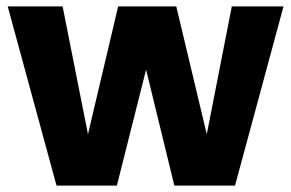

<svg xmlns="http://www.w3.org/2000/svg" viewBox="-20 -578 906 598"><path d="M4 -558H175L254 -160L348 -558H529L624 -160L702 -558H863L712 0H523L435 -361L344 0H156Z"/></svg>

Font: Poppins
Style: Bold
Weight: 700
Designer: Ninad Kale (Devanagari), Jonny Pinhorn (Latin)
Version: Version 5.002